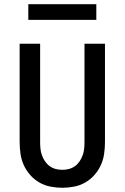

<svg xmlns="http://www.w3.org/2000/svg" viewBox="-20 -877 590 909"><path d="M275 12Q247 12 219 6.5Q191 1 166.5 -13Q142 -27 123 -48.5Q104 -70 92.5 -95.5Q81 -121 77 -149Q73 -177 73 -205V-670H170V-205Q170 -189 171.5 -173Q173 -157 178.5 -142Q184 -127 193 -113.5Q202 -100 215 -90.5Q228 -81 243.5 -77Q259 -73 275 -73Q291 -73 306.5 -77Q322 -81 335 -90.5Q348 -100 357 -113.5Q366 -127 371.5 -142Q377 -157 378.5 -173Q380 -189 380 -205V-670H477V-205Q477 -177 473 -149Q469 -121 457.5 -95.5Q446 -70 427 -48.5Q408 -27 383.5 -13Q359 1 331 6.5Q303 12 275 12ZM114 -783V-857H436V-783Z"/></svg>

Font: Lode Dark
Style: Bold
Weight: 700
Monospace: yes
Designer: Belleve Invis
Foundry: Belleve Invis
Version: Version 29.2.0; ttfautohint (v1.8.3)